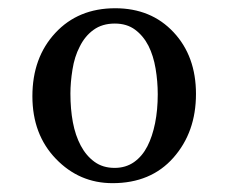

<svg xmlns="http://www.w3.org/2000/svg" viewBox="-20 -729 540 454"><path d="M443.4 -506.8Q443.4 -416.5 390.1 -356.2Q336.9 -295.9 246.1 -295.9Q167.5 -295.9 112.1 -353.5Q56.6 -411.1 56.6 -501.5Q56.6 -592.8 110.8 -651.1Q165 -709.5 252.4 -709.5Q337.4 -709.5 390.4 -652.8Q443.4 -596.2 443.4 -506.8ZM328.6 -383.3Q340.3 -406.2 346.7 -437.7Q353 -469.2 353 -505.9Q353 -536.6 347.9 -566.9Q342.8 -597.2 331.1 -620.6Q318.8 -644.5 299.3 -658.9Q279.8 -673.3 251.5 -673.3Q221.7 -673.3 201.2 -658.4Q180.7 -643.6 168.5 -618.7Q156.2 -595.2 151.4 -564.7Q146.5 -534.2 146.5 -507.8Q146.5 -471.2 152.3 -439.9Q158.2 -408.7 170.9 -384.8Q183.6 -360.8 203.4 -346.4Q223.1 -332 251 -332Q277.3 -332 296.9 -345.7Q316.4 -359.4 328.6 -383.3Z"/></svg>

Font: UniBurma_GGSerif
Style: Book
Weight: 400
Designer: Victor San Kho Lin (for Burmese only and related typography optimization with it)
Foundry: http://www.unimm.org
Version: 2.0